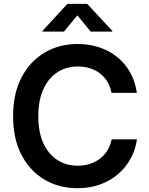

<svg xmlns="http://www.w3.org/2000/svg" viewBox="-20 -966 775 996"><path d="M382.3 10.3Q286.1 10.3 210.4 -34.4Q134.8 -79.1 91.3 -162.8Q47.9 -246.6 47.9 -363.3Q47.9 -480.5 91.6 -564.2Q135.3 -647.9 210.9 -692.9Q286.6 -737.8 382.3 -737.8Q442.4 -737.8 494.6 -720.5Q546.9 -703.1 587.6 -670.4Q628.4 -637.7 654.8 -590.8Q681.2 -543.9 689.9 -484.4H558.6Q552.2 -517.1 536.9 -542.5Q521.5 -567.9 498.3 -585.4Q475.1 -603 446.3 -612.1Q417.5 -621.1 384.3 -621.1Q323.2 -621.1 276.9 -590.6Q230.5 -560.1 204.6 -502.7Q178.7 -445.3 178.7 -363.3Q178.7 -280.8 204.8 -223.4Q231 -166 277.3 -136.2Q323.7 -106.4 383.8 -106.4Q417 -106.4 445.8 -115.7Q474.6 -125 497.8 -142.3Q521 -159.7 536.9 -185.1Q552.7 -210.4 559.1 -243.2H690.4Q683.1 -189.9 658 -143.8Q632.8 -97.7 592.5 -63Q552.2 -28.3 499.3 -9Q446.3 10.3 382.3 10.3ZM312 -802.2H200.2V-805.7L329.6 -945.8H432.6L562.5 -805.7V-802.2H450.2L381.3 -886.2Z"/></svg>

Font: Inter 17pt SemiBold
Style: Regular
Weight: 600
Version: Version 4.001;git-66647c0bb